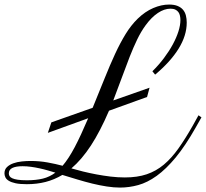

<svg xmlns="http://www.w3.org/2000/svg" viewBox="-20 -806 922 860"><path d="M662.6 -486.8Q691.4 -515.1 714.6 -546.1Q737.8 -577.1 754.2 -607.4Q770.5 -637.7 779.3 -665.5Q788.1 -693.4 788.1 -716.3Q788.1 -726.1 786.1 -735.4Q784.2 -744.6 779.1 -751.7Q773.9 -758.8 765.4 -762.9Q756.8 -767.1 743.7 -767.1Q715.8 -767.1 687.3 -748Q658.7 -729 632.3 -692.9Q611.8 -665 594.7 -629.6Q577.6 -594.2 561 -552Q544.4 -509.8 526.6 -460.7Q508.8 -411.6 487.3 -356L649.9 -413.1L638.7 -371.6L468.3 -310.1Q428.7 -217.8 387.5 -154.5Q346.2 -91.3 299.8 -51.8Q323.2 -44.9 351.8 -37.8Q380.4 -30.8 411.6 -24.9Q442.9 -19 475.1 -15.1Q507.3 -11.2 539.1 -11.2Q595.2 -11.2 637.2 -25.4Q679.2 -39.6 713.9 -68.6Q748.5 -97.7 779.5 -141.4Q810.5 -185.1 844.2 -244.6L869.1 -289.6L882.3 -280.3L856.9 -235.4Q810.5 -153.3 767.1 -100.8Q723.6 -48.3 681.9 -18.3Q640.1 11.7 599.4 22.9Q558.6 34.2 517.6 34.2Q489.7 34.2 458.3 29.3Q426.8 24.4 393.8 16.4Q360.8 8.3 326.7 -2Q292.5 -12.2 259.3 -22.5Q223.1 -1 184.1 9Q145 19 100.1 19Q69.3 19 50 14.9Q30.8 10.7 19.5 3.9Q8.3 -2.9 4.2 -11.7Q0 -20.5 0 -29.3Q0 -46.9 11.2 -57.6Q22.5 -68.4 39.6 -74.5Q56.6 -80.6 77.1 -82.8Q97.7 -85 116.2 -85Q156.7 -85 193.1 -78.4Q229.5 -71.8 260.3 -63.5Q287.1 -94.7 314.5 -146.5Q341.8 -198.2 375 -276.4L194.3 -210.9L210 -257.8L395 -323.2Q424.3 -394.5 448.5 -454.8Q472.7 -515.1 495.6 -564.7Q518.6 -614.3 542.7 -653.6Q566.9 -692.9 596.2 -721.7Q629.9 -754.4 666.5 -770Q703.1 -785.6 737.3 -785.6Q760.3 -785.6 775.6 -779.3Q791 -772.9 800 -762Q809.1 -751 812.7 -736.3Q816.4 -721.7 816.4 -704.6Q816.4 -647 780 -588.1Q743.7 -529.3 674.8 -471.7ZM100.6 1.5Q141.1 1.5 171.4 -5.9Q201.7 -13.2 228 -32.7Q211.9 -37.6 194.1 -42.7Q176.3 -47.9 157.2 -52Q138.2 -56.2 118.9 -58.8Q99.6 -61.5 81.1 -61.5Q52.2 -61.5 35.9 -54Q19.5 -46.4 19.5 -29.3Q19.5 -22.9 22.7 -17.3Q25.9 -11.7 34.7 -7.6Q43.5 -3.4 59.3 -1Q75.2 1.5 100.6 1.5Z"/></svg>

Font: Petit Formal Script
Style: Regular
Weight: 400
Version: Version 1.001; ttfautohint (v0.8) -G 200 -r 50